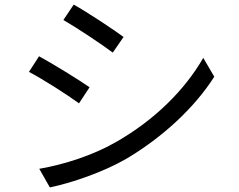

<svg xmlns="http://www.w3.org/2000/svg" viewBox="-20 -788 1040 836"><path d="M301 -768 256 -701C315 -667 423 -595 471 -559L518 -627C475 -659 360 -735 301 -768ZM151 -53 197 28C290 9 428 -38 529 -96C688 -190 827 -319 913 -454L865 -536C784 -395 652 -265 486 -170C385 -112 261 -72 151 -53ZM150 -543 106 -475C166 -444 275 -374 324 -338L370 -408C326 -439 209 -511 150 -543Z"/></svg>

Font: Noto Sans T Chinese Regular
Style: Regular
Weight: 400
Designer: Ryoko NISHIZUKA (kana & ideographs); Paul D. Hunt (Latin, Greek & Cyrillic); Wenlong ZHANG (bopomofo); Sandoll Communica
Foundry: Adobe Systems Incorporated
Version: Version 1.000;PS 1;hotconv 1.0.78;makeotf.lib2.5.61930